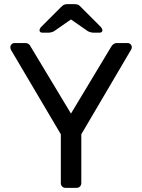

<svg xmlns="http://www.w3.org/2000/svg" viewBox="-20 -908 687 928"><path d="M297 0Q287 0 280.5 -6.5Q274 -13 274 -23V-259L33 -667Q32 -670 31 -673Q30 -676 30 -680Q30 -688 36 -694Q42 -700 50 -700H102Q111 -700 118 -695.5Q125 -691 128 -683L323 -359L518 -683Q523 -691 529.5 -695.5Q536 -700 545 -700H596Q605 -700 611 -694Q617 -688 617 -680Q617 -676 616 -673Q615 -670 613 -667L373 -259V-23Q373 -13 366.5 -6.5Q360 0 349 0ZM186 -750Q171 -750 171 -762Q171 -770 182 -781L274 -873Q285 -884 292 -886Q299 -888 307 -888H339Q348 -888 355 -886Q362 -884 372 -873L464 -781Q475 -770 475 -762Q475 -750 460 -750H433Q426 -750 418.5 -752Q411 -754 405 -757L323 -814L241 -757Q236 -754 228 -752Q220 -750 213 -750Z"/></svg>

Font: DVN-Rubik
Style: Regular
Weight: 400
Designer: Hubert and Fischer
Foundry: Hubert & Fischer
Version: Version 2.102